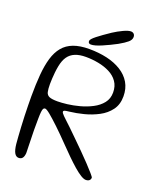

<svg xmlns="http://www.w3.org/2000/svg" viewBox="-148 -873 807 982"><g transform="rotate(20 256.0 -382.0)"><path d="M74 21Q59.5 21 50.8 6Q42 -9 38.5 -41Q37 -55 35.5 -78.5Q34 -102 32.2 -130.8Q30.5 -159.5 29.5 -189.8Q28.5 -220 28 -248.2Q27.5 -276.5 27.5 -297.5Q27.5 -363 32 -415.5Q36.5 -468 48.2 -507.5Q60 -547 81.8 -573.2Q103.5 -599.5 138.5 -612.8Q173.5 -626 224.5 -626Q276 -626 320.8 -615.8Q365.5 -605.5 399.2 -584.5Q433 -563.5 451.8 -531.8Q470.5 -500 470.5 -457.5Q470.5 -413 448 -382.8Q425.5 -352.5 389.5 -333.5Q353.5 -314.5 313.2 -304.2Q273 -294 237.5 -290Q218 -288 212 -285.8Q206 -283.5 206 -279Q206 -275.5 209 -271Q212 -266.5 219 -259.5Q226 -252.5 237.5 -241.8Q249 -231 265.5 -215.5Q284 -197.5 309.2 -172.8Q334.5 -148 360.8 -121.8Q387 -95.5 409.5 -71.8Q432 -48 446.2 -31.5Q460.5 -15 460.5 -11.5Q460.5 -4.5 457 0.2Q453.5 5 448 7.2Q442.5 9.5 435 9.5Q424 9.5 406.5 -1.2Q389 -12 367.2 -31Q345.5 -50 321 -74Q296.5 -98 270.5 -125Q229.5 -167.5 197.2 -198Q165 -228.5 144.2 -245.5Q123.5 -262.5 115.5 -262.5Q109.5 -262.5 106.2 -257.2Q103 -252 101.5 -238.5Q100 -225 99.8 -201.2Q99.5 -177.5 99.5 -140.5Q99.5 -131.5 100 -117Q100.5 -102.5 100.8 -86Q101 -69.5 101.5 -54.5Q102 -39.5 102.2 -28.8Q102.5 -18 102.5 -15Q101 3.5 94 12.2Q87 21 74 21ZM162 -318.5Q182.5 -318.5 214 -322.2Q245.5 -326 280 -335.2Q314.5 -344.5 345.2 -360.5Q376 -376.5 395 -400.5Q414 -424.5 414 -458Q414 -492.5 397.2 -516.5Q380.5 -540.5 352.2 -554.8Q324 -569 290 -575.5Q256 -582 221.5 -582Q187 -582 163.2 -572.2Q139.5 -562.5 125.2 -542.2Q111 -522 104.5 -488.5Q101 -470.5 99.2 -453Q97.5 -435.5 96.5 -419Q95.5 -402.5 95.5 -388.5Q95.5 -361 99.2 -345.8Q103 -330.5 117 -324.5Q131 -318.5 162 -318.5ZM223 -650Q216 -650 212 -653.2Q208 -656.5 208 -664Q208 -674 234.5 -694.8Q261 -715.5 302 -743Q327.5 -759.5 353.2 -771.5Q379 -783.5 393 -783.5Q403 -783.5 409.2 -777.5Q415.5 -771.5 415.5 -760.5Q415.5 -745.5 400.2 -732.2Q385 -719 354 -701.5Q317.5 -682 280.2 -666Q243 -650 223 -650Z"/></g></svg>

Font: Gluten Thin ExtraLight
Style: Regular
Weight: 250
Version: Version 1.300